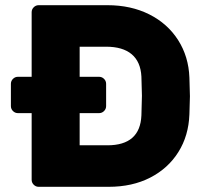

<svg xmlns="http://www.w3.org/2000/svg" viewBox="-20 -720 795 740"><path d="M712 -349Q712 -333 710 -279Q707 -197 667.5 -134Q628 -71 559 -35.5Q490 0 399 0H129Q118 0 110 -8Q102 -16 102 -27V-284H49Q38 -284 30 -292Q22 -300 22 -311V-397Q22 -408 30 -416Q38 -424 49 -424H102V-673Q102 -684 110 -692Q118 -700 129 -700H394Q485 -700 555.5 -664.5Q626 -629 666.5 -565.5Q707 -502 710 -421Q712 -365 712 -349ZM287 -540V-424H362Q373 -424 381 -416Q389 -408 389 -397V-311Q389 -300 381 -292Q373 -284 362 -284H287V-160H394Q520 -160 525 -275Q527 -333 527 -351Q527 -371 525 -425Q522 -482 487.5 -511Q453 -540 389 -540Z"/></svg>

Font: Rubik
Style: Regular
Weight: 700
Designer: Hubert & Fischer
Foundry: Hubert & Fischer
Version: Version 1.100